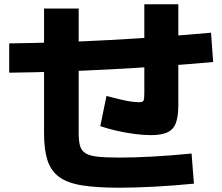

<svg xmlns="http://www.w3.org/2000/svg" viewBox="-20 -818 1040 898"><path d="M539 60Q433 60 364 49Q295 38 256.5 9.5Q218 -19 202 -68.5Q186 -118 186 -195V-778H348V-195Q348 -158 354.5 -135.5Q361 -113 380.5 -101Q400 -89 438.5 -85Q477 -81 539 -81Q610 -81 698.5 -86Q787 -91 876 -100L887 41Q796 50 703.5 55Q611 60 539 60ZM686 -186Q651 -186 609 -191.5Q567 -197 525.5 -206.5Q484 -216 449 -228L478 -369Q520 -358 548.5 -351.5Q577 -345 596.5 -342.5Q616 -340 631 -340Q647 -340 651 -347Q655 -354 655 -381V-798H814V-326Q814 -273 802.5 -242.5Q791 -212 763 -199Q735 -186 686 -186ZM23 -615Q251 -618 487 -630.5Q723 -643 967 -665L977 -528Q732 -506 494 -493.5Q256 -481 23 -478Z"/></svg>

Font: M PLUS 2 ExtraBold
Style: Regular
Weight: 800
Version: Version 1.001